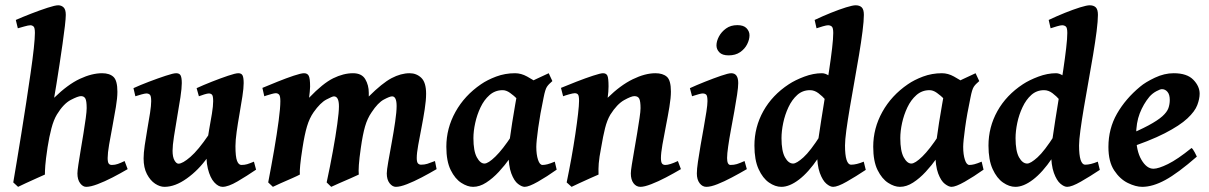

<svg xmlns="http://www.w3.org/2000/svg" viewBox="-20 -703 4667 741"><path d="M472.7 -50.3Q445.3 -34.2 414.6 -18.3Q383.8 -2.4 356.7 7.8Q329.6 18.1 312.5 18.1Q299.8 18.1 289.3 4.2Q278.8 -9.8 278.8 -33.7Q278.8 -43.5 282.5 -67.9Q286.1 -92.3 291.5 -124.3Q296.9 -156.2 302.2 -188.7Q307.6 -221.2 311 -247.3Q314.5 -273.4 314.5 -285.6Q314.5 -314 309.3 -323Q304.2 -332 292.5 -332Q281.2 -332 253.2 -317.4Q225.1 -302.7 199.7 -261.2Q187 -240.2 178.5 -207.8Q169.9 -175.3 163.6 -134.8Q156.2 -85.4 154.8 -64.2Q153.3 -43 153.3 -29.3Q145.5 -25.9 123.3 -15.9Q101.1 -5.9 79.1 4.2Q57.1 14.2 49.8 18.1L31.2 1Q36.6 -31.2 44.9 -80.6Q53.2 -129.9 62.5 -188.2Q71.8 -246.6 81.1 -306.6Q90.3 -366.7 98.1 -420.9Q106 -475.1 110.4 -515.9Q114.7 -556.6 114.7 -575.7Q114.7 -596.2 109.4 -600.8Q104 -605.5 97.2 -605.5Q89.8 -605.5 73.5 -600.8Q57.1 -596.2 48.8 -593.8L41 -626Q66.4 -637.2 100.3 -650.4Q134.3 -663.6 163.6 -673.1Q192.9 -682.6 204.6 -682.6Q216.8 -682.6 225.3 -674.6Q233.9 -666.5 233.9 -645.5Q233.9 -632.8 230.5 -602.8Q227.1 -572.8 221.4 -533.7Q215.8 -494.6 209.7 -454.1Q203.6 -413.6 198 -379.4Q192.4 -345.2 189 -325.7Q241.7 -377 288.1 -398.7Q334.5 -420.4 374 -420.4Q402.8 -420.4 418 -406.2Q433.1 -392.1 433.1 -348.6Q433.1 -325.2 427.2 -289.8Q421.4 -254.4 414.1 -216.1Q406.7 -177.7 401.1 -144.8Q395.5 -111.8 395.5 -93.3Q395.5 -77.6 399.4 -72Q403.3 -66.4 411.6 -66.4Q423.8 -66.4 434.8 -70.3Q445.8 -74.2 460.9 -81.5Z M968.3 -48.3Q932.6 -23.9 896.7 -2.9Q860.8 18.1 838.9 18.1Q822.8 18.1 806.9 0.7Q791 -16.6 782.2 -52.2Q773.4 -87.9 778.8 -142.6Q781.2 -169.9 787.1 -202.4Q793 -234.9 797.9 -264.4Q802.7 -293.9 802.7 -312.5Q802.7 -333 798.1 -337.6Q793.5 -342.3 786.1 -342.3Q780.3 -342.3 768.3 -338.6Q756.3 -335 747.6 -331.5L738.8 -362.8Q764.2 -374.5 797.6 -387.7Q831.1 -400.9 859.9 -410.6Q888.7 -420.4 899.9 -420.4Q912.1 -420.4 916.3 -411.6Q920.4 -402.8 920.4 -382.3Q920.4 -362.8 915.5 -331.1Q910.6 -299.3 904.3 -263.2Q897.9 -227.1 893.3 -194.1Q888.7 -161.1 888.7 -139.2Q888.7 -98.1 894.8 -82.3Q900.9 -66.4 911.6 -66.4Q923.8 -66.4 933.8 -69.3Q943.8 -72.3 960 -79.1ZM785.2 -182.6 780.8 -95.2Q746.1 -46.4 700.9 -14.2Q655.8 18.1 614.7 18.1Q597.2 18.1 578.6 5.9Q560.1 -6.3 547.1 -31Q534.2 -55.7 534.2 -91.8Q534.2 -111.8 538.6 -142.3Q543 -172.9 548.8 -205.8Q554.7 -238.8 559.1 -267.3Q563.5 -295.9 563.5 -312.5Q563.5 -333 558.3 -337.6Q553.2 -342.3 544.9 -342.3Q539.6 -342.3 526.1 -338.6Q512.7 -335 502.4 -331.5L495.1 -362.8Q520.5 -374.5 555.2 -387.7Q589.8 -400.9 619.4 -410.6Q648.9 -420.4 659.7 -420.4Q672.9 -420.4 677.2 -411.6Q681.6 -402.8 681.6 -382.3Q681.6 -362.8 676.3 -327.4Q670.9 -292 663.8 -251.7Q656.7 -211.4 651.4 -176Q646 -140.6 646 -121.1Q646 -97.2 653.3 -84.2Q660.6 -71.3 668.9 -71.3Q684.6 -71.3 714.8 -97.4Q745.1 -123.5 785.2 -182.6Z M1665 -50.3Q1637.7 -34.2 1607.4 -18.3Q1577.1 -2.4 1550.8 7.8Q1524.4 18.1 1507.8 18.1Q1494.6 18.1 1483.6 4.2Q1472.7 -9.8 1472.7 -33.7Q1472.7 -45.9 1478.5 -78.9Q1484.4 -111.8 1491.9 -153.3Q1499.5 -194.8 1505.1 -233.2Q1510.7 -271.5 1510.7 -293.9Q1510.7 -331.1 1493.2 -331.1Q1484.4 -331.1 1461.4 -318.8Q1438.5 -306.6 1414.1 -269.5Q1397.9 -246.1 1388.9 -215.1Q1379.9 -184.1 1372.6 -132.3Q1366.7 -91.8 1365 -66.7Q1363.3 -41.5 1364.7 -29.3Q1356 -24.9 1333.5 -15.1Q1311 -5.4 1288.6 4.4Q1266.1 14.2 1258.3 18.1L1240.7 1Q1253.9 -60.1 1264.6 -119.1Q1275.4 -178.2 1281.7 -224.4Q1288.1 -270.5 1288.1 -292.5Q1288.1 -331.1 1268.6 -331.1Q1262.7 -331.1 1239.5 -318.8Q1216.3 -306.6 1190.4 -270Q1174.3 -247.1 1164.8 -215.1Q1155.3 -183.1 1147.5 -132.3Q1141.1 -91.8 1138.7 -66.9Q1136.2 -42 1137.2 -29.3Q1129.4 -24.9 1107.2 -15.1Q1085 -5.4 1062.7 4.4Q1040.5 14.2 1033.2 18.1L1015.1 1Q1027.3 -62.5 1038.1 -124.8Q1048.8 -187 1055.4 -236.8Q1062 -286.6 1062 -312.5Q1062 -333 1056.9 -338.1Q1051.8 -343.3 1044.4 -343.3Q1039.1 -343.3 1028.3 -340.3Q1017.6 -337.4 1008.8 -334.5Q1000 -331.5 1000 -331.5L992.7 -363.8Q1018.1 -374.5 1051.5 -387.9Q1085 -401.4 1113.5 -410.9Q1142.1 -420.4 1153.3 -420.4Q1166.5 -420.4 1171.6 -410.4Q1176.8 -400.4 1176.8 -368.7Q1176.8 -361.3 1175.5 -349.1Q1174.3 -336.9 1172.9 -325.7Q1226.1 -381.3 1265.9 -400.9Q1305.7 -420.4 1342.3 -420.4Q1376 -420.4 1389.6 -397.5Q1403.3 -374.5 1403.3 -344.7Q1403.3 -342.3 1403.3 -338.9Q1403.3 -335.4 1403.3 -330.6Q1455.1 -382.3 1491.2 -401.4Q1527.3 -420.4 1561 -420.4Q1587.4 -420.4 1606 -402.6Q1624.5 -384.8 1624.5 -341.3Q1624.5 -315.9 1619.1 -281.2Q1613.8 -246.6 1606.7 -210.2Q1599.6 -173.8 1594 -142.8Q1588.4 -111.8 1588.4 -93.3Q1588.4 -77.6 1593 -72.5Q1597.7 -67.4 1605 -67.4Q1618.2 -67.4 1629.2 -70.8Q1640.1 -74.2 1658.7 -81.5Z M2128.4 -48.3Q2090.8 -21.5 2055.9 -1.7Q2021 18.1 2004.9 18.1Q1994.1 18.1 1979.2 6.8Q1964.4 -4.4 1953.4 -33.4Q1942.4 -62.5 1942.4 -114.7Q1942.4 -127.9 1946.5 -159.9Q1950.7 -191.9 1956.8 -230Q1962.9 -268.1 1968.5 -300.3Q1974.1 -332.5 1976.6 -345.7Q1979.5 -359.4 2001.2 -372.8Q2022.9 -386.2 2050.3 -398.4Q2077.6 -410.6 2097.7 -420.4L2111.8 -390.1Q2097.2 -377.9 2090.6 -367.7Q2084 -357.4 2078.1 -327.1Q2064.5 -262.7 2057.1 -209.2Q2049.8 -155.8 2049.8 -136.2Q2049.8 -106.4 2056.4 -86.4Q2063 -66.4 2073.7 -66.4Q2082.5 -66.4 2093 -69.1Q2103.5 -71.8 2121.1 -79.1ZM2084.5 -367.7Q2072.3 -358.9 2060.1 -338.9Q2047.9 -318.8 2037.6 -301.5Q2027.3 -284.2 2019.5 -284.2Q2013.7 -284.2 2002.7 -294.9Q1991.7 -305.7 1977.5 -319.8Q1963.4 -334 1948.2 -344.7Q1933.1 -355.5 1918.5 -355Q1890.1 -354.5 1869.1 -335.9Q1848.1 -317.4 1834.5 -288.6Q1820.8 -259.8 1814 -228.3Q1807.1 -196.8 1807.1 -169.9Q1807.1 -120.1 1820.3 -95.9Q1833.5 -71.8 1849.6 -71.8Q1864.3 -71.8 1892.1 -98.9Q1919.9 -126 1955.6 -180.2L1947.8 -92.3Q1928.7 -65.4 1905.3 -40Q1881.8 -14.6 1856.4 1.7Q1831.1 18.1 1805.7 18.1Q1784.2 18.1 1760.3 2.7Q1736.3 -12.7 1719.5 -46.6Q1702.6 -80.6 1702.6 -136.7Q1702.6 -208 1737.8 -271.2Q1772.9 -334.5 1836.4 -377.9Q1860.4 -394.5 1894.8 -407.5Q1929.2 -420.4 1967.8 -420.4Q1991.2 -420.4 2014.2 -407.7Q2037.1 -395 2055.7 -382.1Q2074.2 -369.1 2084.5 -367.7Z M2607.9 -50.3Q2580.6 -34.2 2550.3 -18.3Q2520 -2.4 2493.4 7.8Q2466.8 18.1 2451.7 18.1Q2435.5 18.1 2425 4.2Q2414.6 -9.8 2414.6 -33.7Q2414.6 -43.5 2418.5 -67.9Q2422.4 -92.3 2428 -124.3Q2433.6 -156.2 2439 -188.7Q2444.3 -221.2 2448.2 -247.3Q2452.1 -273.4 2452.1 -285.6Q2452.1 -311.5 2447.3 -321.8Q2442.4 -332 2428.2 -332Q2416.5 -332 2388.9 -316.7Q2361.3 -301.3 2335.4 -260.3Q2322.8 -238.8 2315.2 -208.5Q2307.6 -178.2 2300.3 -134.8Q2292.5 -94.7 2290.8 -72.5Q2289.1 -50.3 2290 -29.3Q2281.7 -25.9 2259.5 -15.9Q2237.3 -5.9 2215.3 4.2Q2193.4 14.2 2186 18.1L2167 1Q2176.3 -43.9 2185.1 -92.3Q2193.8 -140.6 2200.4 -185.1Q2207 -229.5 2210.9 -263.4Q2214.8 -297.4 2214.8 -313.5Q2214.8 -334 2210.4 -338.6Q2206.1 -343.3 2198.2 -343.3Q2191.9 -343.3 2176.3 -338.9Q2160.6 -334.5 2153.3 -331.5L2145 -363.8Q2170.4 -374.5 2205.1 -387.9Q2239.7 -401.4 2268.8 -410.9Q2297.9 -420.4 2307.1 -420.4Q2319.8 -420.4 2324.2 -410.9Q2328.6 -401.4 2328.6 -369.6Q2328.6 -349.6 2325.2 -325.7Q2374.5 -374 2422.1 -397.2Q2469.7 -420.4 2509.3 -420.4Q2538.1 -420.4 2553.7 -406.7Q2569.3 -393.1 2569.3 -349.6Q2569.3 -326.2 2563.5 -290.5Q2557.6 -254.9 2550 -216.6Q2542.5 -178.2 2536.6 -145Q2530.8 -111.8 2530.8 -93.3Q2530.8 -77.6 2534.9 -72Q2539.1 -66.4 2547.9 -66.4Q2564 -66.4 2596.2 -81.5Z M2872.6 -566.9Q2872.6 -550.3 2863.5 -532.2Q2854.5 -514.2 2836.4 -501.7Q2818.4 -489.3 2792 -489.3Q2767.6 -489.3 2756.3 -501Q2745.1 -512.7 2745.1 -527.8Q2745.1 -543.9 2754.6 -562Q2764.2 -580.1 2782 -593Q2799.8 -606 2825.7 -606Q2850.1 -606 2861.3 -594Q2872.6 -582 2872.6 -566.9ZM2862.3 -50.3Q2834 -33.7 2804.4 -18.1Q2774.9 -2.4 2749 7.8Q2723.1 18.1 2706.1 18.1Q2690.9 18.1 2680.2 4.2Q2669.4 -9.8 2669.4 -33.7Q2669.4 -49.8 2673.6 -78.6Q2677.7 -107.4 2683.8 -142.1Q2689.9 -176.8 2696 -210.9Q2702.1 -245.1 2706.3 -272.2Q2710.4 -299.3 2710.4 -312.5Q2710.4 -333 2705.6 -337.6Q2700.7 -342.3 2691.9 -342.3Q2687 -342.3 2677.2 -339.6Q2667.5 -336.9 2659.2 -334.2Q2650.9 -331.5 2650.9 -331.5L2642.6 -362.8Q2668 -374.5 2701.2 -387.7Q2734.4 -400.9 2762.7 -410.6Q2791 -420.4 2802.2 -420.4Q2829.1 -420.4 2829.1 -382.3Q2829.1 -366.7 2824.7 -337.6Q2820.3 -308.6 2814 -273.2Q2807.6 -237.8 2801 -202.4Q2794.4 -167 2790.3 -137.9Q2786.1 -108.9 2786.1 -93.3Q2786.1 -66.4 2799.3 -66.4Q2813 -66.4 2824 -69.8Q2835 -73.2 2853.5 -81.5Z M3321.3 -47.4Q3283.2 -22 3248 -2Q3212.9 18.1 3195.3 18.1Q3183.6 18.1 3169.2 5.9Q3154.8 -6.3 3144 -35.6Q3133.3 -64.9 3133.3 -116.2Q3133.3 -130.4 3137.9 -163.3Q3142.6 -196.3 3149.7 -241Q3156.7 -285.6 3164.8 -335.2Q3172.9 -384.8 3179.9 -431.9Q3187 -479 3191.4 -516.8Q3195.8 -554.7 3195.8 -575.7Q3195.8 -596.2 3189.9 -600.8Q3184.1 -605.5 3175.8 -605.5Q3169.9 -605.5 3156.2 -601.6Q3142.6 -597.7 3131.3 -593.8L3124 -626Q3154.8 -640.6 3187 -653.6Q3219.2 -666.5 3245.1 -674.6Q3271 -682.6 3282.2 -682.6Q3297.4 -682.6 3305.7 -674.6Q3314 -666.5 3314 -645.5Q3314 -622.6 3308.8 -582Q3303.7 -541.5 3295.4 -491.7Q3287.1 -441.9 3277.6 -389.2Q3268.1 -336.4 3259.8 -287.4Q3251.5 -238.3 3246.3 -200Q3241.2 -161.6 3241.2 -141.6Q3241.2 -67.4 3265.1 -67.4Q3285.2 -67.4 3313.5 -79.1ZM3265.6 -356.9 3210 -277.8Q3201.7 -277.8 3190.9 -289.6Q3180.2 -301.3 3167 -316.7Q3153.8 -332 3138.4 -343.5Q3123 -355 3106 -355Q3077.6 -355 3057.1 -336.7Q3036.6 -318.4 3022.9 -289.3Q3009.3 -260.3 3002.7 -228.5Q2996.1 -196.8 2996.1 -169.9Q2996.1 -120.1 3009.5 -95.9Q3022.9 -71.8 3041 -71.8Q3054.2 -71.8 3080.8 -95.7Q3107.4 -119.6 3147.5 -182.6L3137.2 -92.3Q3100.1 -37.6 3063.5 -9.8Q3026.9 18.1 2995.6 18.1Q2971.7 18.1 2947.8 1.5Q2923.8 -15.1 2907.7 -50.3Q2891.6 -85.4 2891.6 -141.1Q2891.6 -212.4 2926 -274.2Q2960.4 -335.9 3024.4 -377.9Q3048.8 -394 3084 -407.2Q3119.1 -420.4 3152.3 -420.4Q3165 -420.4 3179.4 -410.9Q3193.8 -401.4 3208.7 -388.7Q3223.6 -376 3238.3 -366.5Q3252.9 -356.9 3265.6 -356.9Z M3775.9 -48.3Q3738.3 -21.5 3703.4 -1.7Q3668.5 18.1 3652.3 18.1Q3641.6 18.1 3626.7 6.8Q3611.8 -4.4 3600.8 -33.4Q3589.8 -62.5 3589.8 -114.7Q3589.8 -127.9 3594 -159.9Q3598.1 -191.9 3604.2 -230Q3610.4 -268.1 3616 -300.3Q3621.6 -332.5 3624 -345.7Q3627 -359.4 3648.7 -372.8Q3670.4 -386.2 3697.8 -398.4Q3725.1 -410.6 3745.1 -420.4L3759.3 -390.1Q3744.6 -377.9 3738 -367.7Q3731.4 -357.4 3725.6 -327.1Q3711.9 -262.7 3704.6 -209.2Q3697.3 -155.8 3697.3 -136.2Q3697.3 -106.4 3703.9 -86.4Q3710.4 -66.4 3721.2 -66.4Q3730 -66.4 3740.5 -69.1Q3751 -71.8 3768.6 -79.1ZM3731.9 -367.7Q3719.7 -358.9 3707.5 -338.9Q3695.3 -318.8 3685.1 -301.5Q3674.8 -284.2 3667 -284.2Q3661.1 -284.2 3650.1 -294.9Q3639.2 -305.7 3625 -319.8Q3610.8 -334 3595.7 -344.7Q3580.6 -355.5 3565.9 -355Q3537.6 -354.5 3516.6 -335.9Q3495.6 -317.4 3481.9 -288.6Q3468.3 -259.8 3461.4 -228.3Q3454.6 -196.8 3454.6 -169.9Q3454.6 -120.1 3467.8 -95.9Q3481 -71.8 3497.1 -71.8Q3511.7 -71.8 3539.6 -98.9Q3567.4 -126 3603 -180.2L3595.2 -92.3Q3576.2 -65.4 3552.7 -40Q3529.3 -14.6 3503.9 1.7Q3478.5 18.1 3453.1 18.1Q3431.6 18.1 3407.7 2.7Q3383.8 -12.7 3366.9 -46.6Q3350.1 -80.6 3350.1 -136.7Q3350.1 -208 3385.3 -271.2Q3420.4 -334.5 3483.9 -377.9Q3507.8 -394.5 3542.2 -407.5Q3576.7 -420.4 3615.2 -420.4Q3638.7 -420.4 3661.6 -407.7Q3684.6 -395 3703.1 -382.1Q3721.7 -369.1 3731.9 -367.7Z M4224.6 -47.4Q4186.5 -22 4151.4 -2Q4116.2 18.1 4098.6 18.1Q4086.9 18.1 4072.5 5.9Q4058.1 -6.3 4047.4 -35.6Q4036.6 -64.9 4036.6 -116.2Q4036.6 -130.4 4041.3 -163.3Q4045.9 -196.3 4053 -241Q4060.1 -285.6 4068.1 -335.2Q4076.2 -384.8 4083.3 -431.9Q4090.3 -479 4094.7 -516.8Q4099.1 -554.7 4099.1 -575.7Q4099.1 -596.2 4093.3 -600.8Q4087.4 -605.5 4079.1 -605.5Q4073.2 -605.5 4059.6 -601.6Q4045.9 -597.7 4034.7 -593.8L4027.3 -626Q4058.1 -640.6 4090.3 -653.6Q4122.6 -666.5 4148.4 -674.6Q4174.3 -682.6 4185.5 -682.6Q4200.7 -682.6 4209 -674.6Q4217.3 -666.5 4217.3 -645.5Q4217.3 -622.6 4212.2 -582Q4207 -541.5 4198.7 -491.7Q4190.4 -441.9 4180.9 -389.2Q4171.4 -336.4 4163.1 -287.4Q4154.8 -238.3 4149.7 -200Q4144.5 -161.6 4144.5 -141.6Q4144.5 -67.4 4168.5 -67.4Q4188.5 -67.4 4216.8 -79.1ZM4168.9 -356.9 4113.3 -277.8Q4105 -277.8 4094.2 -289.6Q4083.5 -301.3 4070.3 -316.7Q4057.1 -332 4041.7 -343.5Q4026.4 -355 4009.3 -355Q3981 -355 3960.4 -336.7Q3939.9 -318.4 3926.3 -289.3Q3912.6 -260.3 3906 -228.5Q3899.4 -196.8 3899.4 -169.9Q3899.4 -120.1 3912.8 -95.9Q3926.3 -71.8 3944.3 -71.8Q3957.5 -71.8 3984.1 -95.7Q4010.7 -119.6 4050.8 -182.6L4040.5 -92.3Q4003.4 -37.6 3966.8 -9.8Q3930.2 18.1 3898.9 18.1Q3875 18.1 3851.1 1.5Q3827.1 -15.1 3811 -50.3Q3794.9 -85.4 3794.9 -141.1Q3794.9 -212.4 3829.3 -274.2Q3863.8 -335.9 3927.7 -377.9Q3952.1 -394 3987.3 -407.2Q4022.5 -420.4 4055.7 -420.4Q4068.4 -420.4 4082.8 -410.9Q4097.2 -401.4 4112.1 -388.7Q4127 -376 4141.6 -366.5Q4156.2 -356.9 4168.9 -356.9Z M4609.9 -341.3Q4609.9 -321.8 4600.8 -297.6Q4591.8 -273.4 4562.7 -246.1Q4533.7 -218.8 4475.3 -188.7Q4417 -158.7 4318.8 -126.5L4315.4 -174.3Q4376.5 -199.7 4412.4 -219Q4448.2 -238.3 4466.1 -254.4Q4483.9 -270.5 4489.3 -285.6Q4494.6 -300.8 4494.6 -317.4Q4494.6 -337.9 4485.8 -348.4Q4477.1 -358.9 4464.4 -358.9Q4457.5 -358.9 4442.6 -350.8Q4427.7 -342.8 4416 -329.6Q4392.6 -301.3 4378.7 -265.4Q4364.7 -229.5 4364.7 -180.2Q4364.7 -121.6 4385 -86.7Q4405.3 -51.8 4431.6 -51.8Q4450.7 -51.8 4487.5 -69.8Q4524.4 -87.9 4578.6 -131.8Q4583.5 -128.9 4590.8 -115.2Q4598.1 -101.6 4599.1 -98.6Q4525.9 -34.7 4477.3 -8.3Q4428.7 18.1 4388.2 18.1Q4363.3 18.1 4332.8 3.2Q4302.2 -11.7 4280 -45.4Q4257.8 -79.1 4257.8 -135.7Q4257.8 -206.5 4291 -264.4Q4324.2 -322.3 4380.4 -368.7Q4400.4 -385.7 4437 -403.1Q4473.6 -420.4 4509.8 -420.4Q4561 -420.4 4585.4 -395.3Q4609.9 -370.1 4609.9 -341.3Z"/></svg>

Font: Dai Banna SIL SemiBold
Style: Italic
Weight: 600
Italic angle: -11°
Designer: Victor Gaultney
Foundry: SIL International
Version: Version 4.000